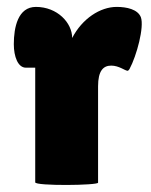

<svg xmlns="http://www.w3.org/2000/svg" viewBox="-20 -530 436 556"><path d="M82 -2C82 9 264 7 264 -1V-280C264 -325 279 -340 302 -340C325 -340 342 -325 350 -325C351 -325 353 -327 355 -330C376 -369 398 -452 388 -480C379 -503 347 -510 318 -510C270 -510 218 -476 189 -420C189 -464 146 -510 84 -510C32 -510 20 -451 20 -402C20 -366 32 -334 55 -334H82Z"/></svg>

Font: Lilita 2
Style: Regular
Weight: 400
Designer: Juan Montoreano
Foundry: Juan Montoreano
Version: Version 2.001